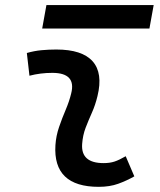

<svg xmlns="http://www.w3.org/2000/svg" viewBox="-20 -721 626 751"><path d="M471.7 -109.9 505.4 -31.2Q475.6 -14.2 442.4 -2.2Q409.2 9.8 366.2 9.8Q186.5 9.8 196.8 -153.3Q199.2 -189.9 211.2 -224.6Q223.1 -259.3 237.1 -292Q251 -324.7 258.3 -355Q279.3 -436 184.6 -436Q138.2 -436 95.2 -424.8L85 -513.7Q113.8 -522 142.6 -524.7Q171.4 -527.3 200.2 -527.3Q301.3 -527.3 342.3 -481.2Q383.3 -435.1 361.3 -345.2Q353 -310.5 339.6 -280.5Q326.2 -250.5 314.9 -221.2Q303.7 -191.9 301.3 -157.7Q295.9 -83 385.3 -83Q409.7 -83 428 -89.1Q446.3 -95.2 471.7 -109.9ZM145 -609.4 161.6 -701.2H581.1L564.5 -609.4Z"/></svg>

Font: Cascadia Mono
Style: Italic
Weight: 400
Italic angle: -10°
Monospace: yes
Designer: Aaron Bell
Foundry: Saja Typeworks
Version: Version 2404.023; ttfautohint (v1.8.4)